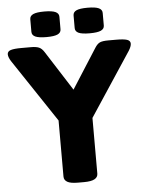

<svg xmlns="http://www.w3.org/2000/svg" viewBox="-64 -923 742 972"><g transform="rotate(-5 307.5 -437.0)"><path d="M292 2Q255 2 238.5 -7.5Q222 -17 222 -35V-320L8 -641Q-5 -662 -5 -676Q-5 -691 12 -696.5Q29 -702 66 -702H116Q141 -702 155.5 -696Q170 -690 182 -671L311 -469L440 -671Q452 -690 465.5 -696Q479 -702 508 -702H549Q586 -702 603 -696.5Q620 -691 620 -676Q620 -662 607 -641L394 -318V-35Q394 -17 377 -7.5Q360 2 323 2ZM418 -746Q378 -746 361 -754Q344 -762 344 -779V-843Q344 -860 361 -868Q378 -876 418 -876Q457 -876 474.5 -868Q492 -860 492 -843V-779Q492 -762 474.5 -754Q457 -746 418 -746ZM198 -746Q159 -746 141.5 -754Q124 -762 124 -779V-843Q124 -860 141.5 -868Q159 -876 198 -876Q237 -876 254.5 -868Q272 -860 272 -843V-779Q272 -762 254.5 -754Q237 -746 198 -746Z"/></g></svg>

Font: Asap Semi Expanded ExtraBold
Style: Regular
Weight: 800
Width: 6
Designer: Pablo Cosgaya
Foundry: Omnibus-Type
Version: Version 3.001; ttfautohint (v1.8.4.7-5d5b)